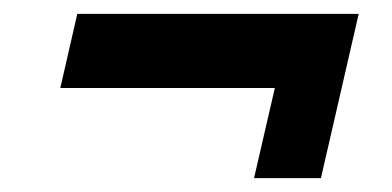

<svg xmlns="http://www.w3.org/2000/svg" viewBox="-20 -460 566 277"><path d="M346.5 -203 376.5 -333H67L91.5 -440H497.5L443 -203Z"/></svg>

Font: Besley* Condensed Fatface
Style: Italic
Weight: 900
Width: 3
Italic angle: -13°
Designer: Owen Earl
Foundry: indestructible type*
Version: Version 3.000; ttfautohint (v1.8.3)